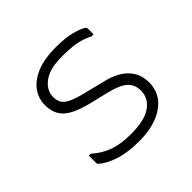

<svg xmlns="http://www.w3.org/2000/svg" viewBox="-139 -677 829 829"><g transform="rotate(-45 275.0 -263.0)"><path d="M266 -39Q350 -39 389.5 -67.5Q429 -96 429 -142Q429 -179 404 -201Q379 -223 324 -236L230 -259Q154 -278 122.5 -308Q91 -338 91 -390Q91 -429 113.5 -461.5Q136 -494 182.5 -514Q229 -534 300 -534Q361 -534 397 -524Q433 -514 448 -505Q456 -500 456 -492V-458H444Q410 -475 376.5 -481Q343 -487 291 -487Q216 -487 178.5 -458.5Q141 -430 141 -391Q141 -369 149.5 -354Q158 -339 181.5 -328Q205 -317 249 -306L353 -280Q412 -265 445.5 -230Q479 -195 479 -142Q479 -72 421.5 -32Q364 8 269 8Q198 8 149 -8.5Q100 -25 74 -49Q71 -52 71 -57V-102H83Q121 -68 163.5 -53.5Q206 -39 266 -39Z"/></g></svg>

Font: Recursive Sn Lnr St Lt
Style: Regular
Weight: 300
Version: Version 1.079;hotconv 1.0.112;makeotfexe 2.5.65598; ttfautoh